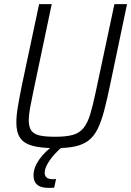

<svg xmlns="http://www.w3.org/2000/svg" viewBox="-20 -708 634 928"><path d="M248 8Q178 8 136.5 -3.5Q95 -15 77 -42Q59 -69 59 -116Q59 -149 66.5 -193.5Q74 -238 86 -297L169 -688H230L141 -265Q131 -218 125 -184.5Q119 -151 119 -126Q119 -95 131 -77.5Q143 -60 170.5 -53.5Q198 -47 246 -47Q300 -47 332 -56Q364 -65 383.5 -89Q403 -113 416 -155.5Q429 -198 443 -265L533 -688H594L512 -297Q497 -224 483 -171.5Q469 -119 451.5 -84Q434 -49 408 -29Q382 -9 343.5 -0.5Q305 8 248 8ZM216 200Q188 200 172 192.5Q156 185 149 171.5Q142 158 142 140Q142 102 170 62.5Q198 23 245 -10L284 0Q266 13 245.5 35.5Q225 58 210.5 82.5Q196 107 196 128Q196 141 205 149.5Q214 158 235 158Q238 158 241 158Q244 158 251 157L242 199Q235 200 228.5 200Q222 200 216 200Z"/></svg>

Font: Saira SemiCondensed Light
Style: Italic
Weight: 300
Width: 4
Italic angle: -12°
Designer: Hector Gatti with collaboration of the Omnibus-Type team
Foundry: Omnibus-Type
Version: Version 1.101